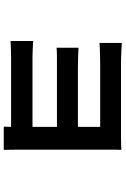

<svg xmlns="http://www.w3.org/2000/svg" viewBox="160 -765 680 1040"><g transform="rotate(90 500.0 -245.0)"><path d="M212.7 -565Q225.7 -564 248.1 -562.7Q270.4 -561.4 294.5 -560.9Q318.5 -560.4 336.6 -560.4Q361.2 -560.4 399 -560.4Q436.7 -560.4 481.1 -560.4Q525.5 -560.4 569.7 -560.4Q613.9 -560.4 652.1 -560.4Q690.2 -560.4 715 -560.4Q732.8 -560.4 756.3 -560.9Q779.8 -561.4 791.7 -562.2Q790.7 -552.3 790.7 -531.5Q790.7 -510.8 790.7 -494.7Q790.7 -484.3 790.7 -449.5Q790.7 -414.6 790.7 -364.6Q790.7 -314.5 790.7 -258.7Q790.7 -203 790.7 -149.5Q790.7 -96 790.7 -54.6Q790.7 -13.3 790.7 6.6Q790.7 18.6 791.2 40.2Q791.7 61.8 791.9 74.7H666.1Q667.1 62.4 667.1 39.1Q667.1 15.8 667.1 0.6Q667.1 -24.9 667.1 -65.2Q667.1 -105.5 667.1 -153.3Q667.1 -201 667.1 -249.4Q667.1 -297.8 667.1 -339.7Q667.1 -381.6 667.1 -410.4Q667.1 -439.2 667.1 -447.7Q657.7 -447.7 635 -447.7Q612.3 -447.7 582 -447.7Q551.6 -447.7 517.5 -447.7Q483.5 -447.7 449.6 -447.7Q415.8 -447.7 386.3 -447.7Q356.9 -447.7 336.6 -447.7Q318.5 -447.7 294.1 -447.2Q269.7 -446.7 247.3 -445.8Q225 -445 212.7 -444.2ZM238.5 -330.2Q258.7 -329.2 289.3 -328.1Q319.8 -327 348.1 -327Q360.3 -327 390.8 -327Q421.3 -327 461.7 -327Q502.1 -327 545.2 -327Q588.2 -327 626.6 -327Q665.1 -327 692 -327Q718.8 -327 725.3 -327V-213.5Q718.1 -213.5 691.6 -213.5Q665.1 -213.5 626.6 -213.5Q588.2 -213.5 545.2 -213.5Q502.1 -213.5 461.7 -213.5Q421.3 -213.5 390.9 -213.5Q360.5 -213.5 348.3 -213.5Q319.8 -213.5 288.3 -213.4Q256.8 -213.3 238.5 -211.5ZM202.1 -85Q214.8 -84 238.1 -82.5Q261.3 -81 288.6 -81Q304 -81 338.9 -81Q373.8 -81 419.5 -81Q465.2 -81 514.1 -81Q563.1 -81 607.5 -81Q652 -81 683.9 -81Q715.8 -81 726.1 -81V35Q712.7 35 679.7 35Q646.7 35 602.3 35Q557.8 35 509.7 35Q461.5 35 416.6 35Q371.6 35 337.5 35Q303.4 35 288.1 35Q267 35 240.9 36Q214.8 37 202.1 37.8Z"/></g></svg>

Font: Shanggu Sans SC VF
Style: Regular
Weight: 250
Designer: GuiWonder
Version: Version 1.021